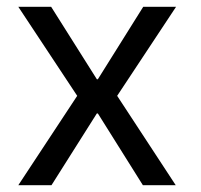

<svg xmlns="http://www.w3.org/2000/svg" viewBox="-20 -547 595 567"><path d="M34 0 208 -264 34 -527H131L266 -313H269L403 -527H500L326 -264L499 0H402L269 -212H266L132 0Z"/></svg>

Font: Lopes Sans
Style: Regular
Weight: 400
Designer: Gabriel Lam, Diego Maldonado
Foundry: TypeRant, Foresti Design
Version: Version 4.000